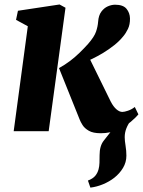

<svg xmlns="http://www.w3.org/2000/svg" viewBox="-20 -585 637 856"><path d="M383 251.5 372 220Q394 211.5 404.5 199Q415 186.5 419.5 169.5Q423 156.5 423.5 140.8Q424 125 424 106.5Q424 65 443 41.5Q462 18 478 -3L564.5 -49.5Q551 -32 543.5 -13Q536 6 536 26.5Q536 42 539.8 64.8Q543.5 87.5 543.5 109Q543.5 138.5 528.5 163.5Q513.5 188.5 489.5 207.5Q467 225 439.2 236.5Q411.5 248 383 251.5ZM41 0 104 -468 51.5 -496.5 60 -537 245.5 -565 272 -550.5 197 0ZM429 9Q395 9 376 -2Q357 -13 348 -27.5Q339 -42 335 -52.5L243 -281.5Q269.5 -296 292.2 -313.2Q315 -330.5 334.8 -349.8Q354.5 -369 372.5 -389Q400.5 -421 408.2 -444Q416 -467 417.5 -488.5Q419.5 -516.5 431.8 -533Q444 -549.5 460.8 -556.8Q477.5 -564 493 -564Q529 -564 544 -545.8Q559 -527.5 559.5 -503Q560 -476 550.5 -456.2Q541 -436.5 529 -422.5Q512.5 -402 489.2 -383.5Q466 -365 440 -349.2Q414 -333.5 388 -321.2Q362 -309 338 -300L366 -351.5L474 -131.5Q485.5 -109.5 499 -97.8Q512.5 -86 525.5 -86Q534.5 -86 550.8 -91.5Q567 -97 581 -108L597 -75Q587.5 -63 564 -42.8Q540.5 -22.5 506 -6.8Q471.5 9 429 9Z"/></svg>

Font: Merriweather 28pt Black
Style: Italic
Weight: 900
Italic angle: -7.8°
Version: Version 2.101